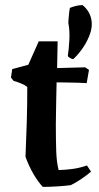

<svg xmlns="http://www.w3.org/2000/svg" viewBox="-20 -721 387 753"><path d="M148 12Q129 -8 111 -39Q93 -70 80 -106Q83 -174 85 -242.5Q87 -311 87 -380Q77 -388 62 -394Q47 -400 33 -404L23 -417L28 -450L91 -467L132 -559H206L204 -454L314 -457L329 -447L320 -395Q310 -396 287.5 -396.5Q265 -397 241 -397.5Q217 -398 202 -398Q201 -366 200.5 -331Q200 -296 199.5 -268.5Q199 -241 199 -232Q199 -173 200.5 -128.5Q202 -84 210 -54Q242 -55 268.5 -59Q295 -63 321 -72L337 -48Q321 -34 299.5 -19.5Q278 -5 258 5Q237 8 205 10Q173 12 148 12ZM248 -631Q248 -635 249 -648Q250 -661 251.5 -674Q253 -687 254 -690Q266 -695 279 -698Q292 -701 304 -701Q323 -685 331.5 -666Q340 -647 340 -626Q340 -604 329 -577.5Q318 -551 301 -527.5Q284 -504 267 -489Q262 -489 254 -494Q246 -499 246 -502Q250 -527 252 -564Q254 -601 248 -631Z"/></svg>

Font: Labrada SemiBold
Style: Regular
Weight: 600
Designer: Mercedes Jáuregui
Foundry: Omnibus-Type Team
Version: Version 1.000; ttfautohint (v1.8.4.7-5d5b)